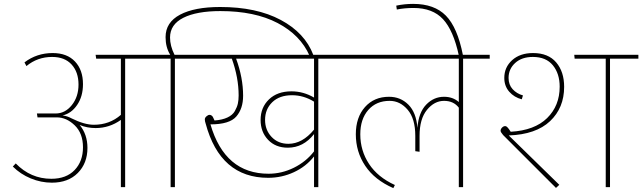

<svg xmlns="http://www.w3.org/2000/svg" viewBox="-20 -963 3305 988"><path d="M761 -681V-661H624V0H602V-346Q543 -304 472 -304Q428 -304 390 -320Q430 -271 430 -202Q430 -123 380.5 -73Q331 -23 247 -23Q191 -23 138 -45Q85 -67 46 -106L61 -122Q138 -43 244 -43Q321 -43 364 -88Q407 -133 407 -205Q407 -277 364.5 -318Q322 -359 272 -359H173L170 -379H266Q315 -379 349.5 -422Q384 -465 384 -528Q384 -592 348.5 -631Q313 -670 248 -670Q173 -670 116 -623L106 -642Q169 -690 251 -690Q325 -690 366 -646.5Q407 -603 407 -530Q407 -467 377 -423Q347 -379 302 -369Q326 -366 348 -354Q414 -321 463 -321Q544 -321 602 -372V-661H475L472 -681Z M1113 -927Q1300 -927 1424.5 -860.5Q1549 -794 1592 -681L1573 -676Q1526 -783 1408.5 -844.5Q1291 -906 1114 -906Q992 -906 923.5 -871.5Q855 -837 855 -770Q855 -727 878 -681H975V-661H880V0H858V-661H737V-681H856Q832 -719 832 -772Q832 -848 906.5 -887.5Q981 -927 1113 -927Z M1753 -681V-661H1618V0H1596V-158Q1555 -106 1492.5 -77Q1430 -48 1360 -48Q1113 -48 1038 -328Q1034 -339 1034 -349Q1034 -357 1042.5 -364.5Q1051 -372 1058 -372Q1068 -372 1075 -362L1084 -343Q1124 -346 1150.5 -358.5Q1177 -371 1188.5 -391.5Q1200 -412 1204 -430Q1208 -448 1208 -472Q1208 -563 1173 -661H951V-681ZM1596 -461V-661H1195Q1231 -563 1231 -470Q1231 -404 1196 -363.5Q1161 -323 1063 -323Q1137 -69 1362 -69Q1430 -69 1492.5 -100Q1555 -131 1596 -184V-273Q1541 -203 1461 -203Q1398 -203 1359.5 -243.5Q1321 -284 1321 -346Q1321 -410 1364 -451.5Q1407 -493 1480 -493Q1541 -493 1596 -461ZM1596 -296V-440Q1542 -473 1483 -473Q1418 -473 1381 -437Q1344 -401 1344 -346Q1344 -294 1377.5 -258.5Q1411 -223 1464 -223Q1536 -223 1596 -296Z M2500 -681V-661H2363V0H2341V-409Q2314 -444 2265 -444Q2215 -444 2177 -397.5Q2139 -351 2139 -264V-182L2117 -185V-264Q2117 -352 2078 -398Q2039 -444 1985 -444Q1916 -444 1875 -397Q1834 -350 1834 -272Q1834 -188 1879 -119.5Q1924 -51 2012 -11L2004 5Q1908 -37 1859.5 -109.5Q1811 -182 1811 -272Q1811 -359 1858 -412Q1905 -465 1982 -465Q2041 -465 2081.5 -424.5Q2122 -384 2128 -305Q2134 -384 2173 -424.5Q2212 -465 2265 -465Q2310 -465 2341 -438V-661H1728V-681Z M2341 -678Q2313 -807 2259.5 -864.5Q2206 -922 2108 -922Q2062 -922 2022 -914L2019 -934Q2062 -943 2106 -943Q2215 -943 2274.5 -882.5Q2334 -822 2362 -680Z M2883 -516Q2883 -408 2810.5 -339.5Q2738 -271 2598 -266L2858 -12L2841 4L2569 -268Q2556 -283 2556 -290Q2556 -299 2563.5 -306.5Q2571 -314 2579 -314Q2581 -314 2583 -313.5Q2585 -313 2587 -311.5Q2589 -310 2590.5 -308.5Q2592 -307 2594.5 -304Q2597 -301 2598.5 -299Q2600 -297 2603 -292.5Q2606 -288 2608 -285Q2731 -292 2795.5 -355.5Q2860 -419 2860 -517Q2860 -584 2825 -627Q2790 -670 2722 -670Q2665 -670 2631 -639Q2597 -608 2597 -562Q2597 -527 2618 -504Q2639 -481 2671 -472L2665 -452Q2626 -462 2600.5 -491Q2575 -520 2575 -562Q2575 -617 2615.5 -653.5Q2656 -690 2723 -690Q2801 -690 2842 -642Q2883 -594 2883 -516ZM3265 -681V-661H3119V0H3097V-661H2937L2935 -681Z"/></svg>

Font: FiraGO Thin
Style: Regular
Weight: 100
Designer: bBox Type
Foundry: bBox Type GmbH
Version: Version 1.001;PS 001.001;hotconv 1.0.88;makeotf.lib2.5.64775